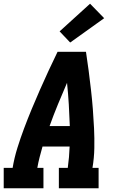

<svg xmlns="http://www.w3.org/2000/svg" viewBox="-21 -1014 641 1034"><path d="M-1 0V-110H47Q56 -164 72.5 -217Q89 -270 108.5 -322Q128 -374 149.5 -426Q171 -478 194 -530Q217 -582 240.5 -633Q264 -684 289 -735H442Q450 -684 456.5 -633Q463 -582 469 -530Q475 -478 479 -426.5Q483 -375 485.5 -322.5Q488 -270 487 -216.5Q486 -163 477 -110H510V0H296V-110H344Q348 -139 350.5 -168Q353 -197 354 -225H208Q200 -197 192.5 -168Q185 -139 180 -110H213V0ZM246 -335H355Q353 -394 349.5 -452Q346 -510 340 -568Q315 -510 291 -452Q267 -394 246 -335ZM357 -785 300 -845 464 -994 540 -916Z"/></svg>

Font: Iosevka Curly Slab XBdEx
Style: Italic
Weight: 800
Width: 7
Italic angle: -9°
Monospace: yes
Designer: Belleve Invis
Foundry: Belleve Invis
Version: Version 11.1.0; ttfautohint (v1.8.3)